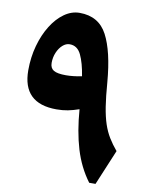

<svg xmlns="http://www.w3.org/2000/svg" viewBox="-90 -885 735 950"><g transform="rotate(10 277.5 -410.0)"><path d="M530.8 -177.7 456.5 0H424.8Q374.5 -67.4 348.6 -153.3Q322.8 -239.3 314.5 -350.1Q284.7 -339.8 258.8 -334.7Q232.9 -329.6 201.7 -329.6Q31.2 -329.6 31.2 -496.1Q31.2 -561.5 47.4 -619.9Q63.5 -678.2 91.6 -723.1Q119.6 -768.1 156 -793.9Q192.4 -819.8 232.9 -819.8Q329.1 -819.8 371.6 -739.3Q414.1 -658.7 426.8 -504.9Q432.1 -434.1 439.9 -384.5Q447.8 -335 459.7 -299.3Q471.7 -263.7 489 -235.4Q506.3 -207 530.8 -177.7ZM298.3 -512.7Q288.1 -578.1 269 -618.2Q250 -658.2 211.4 -658.2Q192.4 -658.2 175.8 -643.3Q159.2 -628.4 148.9 -604.2Q138.7 -580.1 138.7 -552.2Q138.7 -525.9 157 -514.9Q175.3 -503.9 218.8 -503.9Q254.4 -503.9 298.3 -512.7Z"/></g></svg>

Font: Pinar-DS4-FD ExtraBold
Style: Regular
Weight: 800
Designer: Amin Abedi
Version: Version 3.000